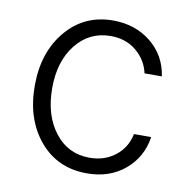

<svg xmlns="http://www.w3.org/2000/svg" viewBox="-68 -620 692 698"><g transform="rotate(10 278.0 -271.0)"><path d="M296.4 11.2Q188 11.2 121.6 -67.6Q55.2 -146.5 55.2 -270Q55.2 -393.6 122.1 -473.1Q189 -552.7 295.4 -552.7Q377.4 -552.7 435.3 -505.9Q493.2 -459 504.4 -383.3H440.4Q429.7 -431.6 391.1 -463.6Q352.5 -495.6 296.4 -495.6Q217.8 -495.6 168.5 -433.6Q119.1 -371.6 119.1 -272.5Q119.1 -172.4 168 -109.4Q216.8 -46.4 296.4 -46.4Q351.1 -46.4 390.6 -76.9Q430.2 -107.4 440.9 -159.2H504.4Q493.2 -84 436.8 -36.4Q380.4 11.2 296.4 11.2Z"/></g></svg>

Font: Interop Light
Style: Regular
Weight: 300
Designer: Rasmus Andersson, Google, Jang Haemin
Foundry: jhaemin
Version: Version 1.007